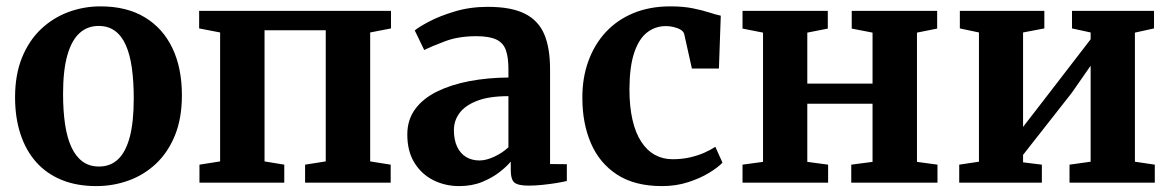

<svg xmlns="http://www.w3.org/2000/svg" viewBox="-20 -588 3773 618"><path d="M28.5 -275Q28.5 -348 51 -403Q73.5 -458 112.2 -494.5Q151 -531 200.2 -549.2Q249.5 -567.5 303.5 -567.5Q388 -567.5 446.2 -532.2Q504.5 -497 535 -433Q565.5 -369 565.5 -281.5Q565.5 -207 543 -152Q520.5 -97 481.8 -60.8Q443 -24.5 393.5 -6.8Q344 11 290 11Q227 11 178.2 -9Q129.5 -29 96.2 -66.5Q63 -104 45.8 -156.8Q28.5 -209.5 28.5 -275ZM299 -52Q335.5 -52 360.2 -75.5Q385 -99 397.8 -147.5Q410.5 -196 410.5 -271Q410.5 -325.5 404.5 -368.8Q398.5 -412 385.2 -442.2Q372 -472.5 350.2 -488.5Q328.5 -504.5 297.5 -504.5Q261 -504.5 235.5 -481Q210 -457.5 196.5 -409.2Q183 -361 183 -285.5Q183 -231 189.5 -187.5Q196 -144 210 -114Q224 -84 245.8 -68Q267.5 -52 299 -52Z M622 0V-58L688.5 -68.5V-483.5L621 -496.5V-553H1238.5V-496.5L1171.5 -483.5V-68.5L1237.5 -58V0H962V-58L1028.5 -68.5V-490.5H831.5V-68.5L895 -58V0Z M1458 11Q1413 11 1375 -8Q1337 -27 1314 -64Q1291 -101 1291 -155Q1291 -202.5 1316.5 -237Q1342 -271.5 1387 -293.5Q1432 -315.5 1490.8 -326.8Q1549.5 -338 1616.5 -338.5V-365.5Q1616.5 -403.5 1608.2 -426.8Q1600 -450 1577.5 -460.8Q1555 -471.5 1513 -471.5Q1455.5 -471.5 1412.5 -455.2Q1369.5 -439 1345.5 -427L1315 -490Q1327 -500.5 1361 -518.5Q1395 -536.5 1444 -551.2Q1493 -566 1550 -566Q1625.5 -566 1669.2 -544Q1713 -522 1731.8 -477.8Q1750.5 -433.5 1750.5 -365V-60L1804.5 -59.5V-5.5Q1793 -2.5 1771.8 1Q1750.5 4.5 1726.2 7Q1702 9.5 1682 9.5Q1648 9.5 1636 -0.2Q1624 -10 1624 -41V-68Q1612 -53 1588.5 -34.5Q1565 -16 1532.2 -2.5Q1499.5 11 1458 11ZM1523.5 -71.5Q1545 -71.5 1571.2 -83.8Q1597.5 -96 1616.5 -114V-278.5Q1554.5 -278.5 1515.8 -263.5Q1477 -248.5 1459 -224Q1441 -199.5 1441 -169.5Q1441 -137.5 1451.5 -115.5Q1462 -93.5 1480.5 -82.5Q1499 -71.5 1523.5 -71.5Z M2111 11Q2023 11 1966.2 -26Q1909.5 -63 1882 -127Q1854.5 -191 1854.5 -272Q1854 -337 1873.8 -391.2Q1893.5 -445.5 1930.2 -485Q1967 -524.5 2019.5 -546Q2072 -567.5 2137.5 -567.5Q2179.5 -567.5 2210.2 -561.2Q2241 -555 2263 -547.8Q2285 -540.5 2300 -537.5L2294 -367.5H2207L2182.5 -477.5Q2180.5 -486.5 2171 -492.2Q2161.5 -498 2148.5 -501Q2135.5 -504 2124 -504Q2089 -504 2062.8 -483.5Q2036.5 -463 2021.5 -418.8Q2006.5 -374.5 2006 -301.5Q2006 -245 2015.8 -202.5Q2025.5 -160 2044 -131.8Q2062.5 -103.5 2088 -89.5Q2113.5 -75.5 2144.5 -75.5Q2174.5 -75.5 2200 -81.2Q2225.5 -87 2246.5 -96.2Q2267.5 -105.5 2282.5 -115.5L2305.5 -64.5Q2291.5 -49.5 2263 -32Q2234.5 -14.5 2195.5 -1.8Q2156.5 11 2111 11Z M2370 0V-58L2436 -67V-483L2370 -496V-553H2644.5V-496L2578.5 -483V-319H2788.5V-483L2721.5 -496V-553H2996.5V-496L2931.5 -483V-67L2997.5 -58V0H2720V-58L2788.5 -67V-254H2578.5V-67L2645.5 -58V0Z M3067.5 0V-58L3131 -67.5V-483.5L3069.5 -496.5V-553H3341.5V-496.5L3273 -483.5V-179.5L3332.5 -256.5L3490.5 -461.5V-483.5L3430.5 -496.5V-553H3694.5V-496.5L3633 -483V-67.5L3697 -58V0H3422.5V-58L3490.5 -67.5V-376.5L3430 -289.5L3273 -89.5V-65.5L3333.5 -58V0Z"/></svg>

Font: Merriweather 24pt
Style: Bold
Weight: 700
Designer: Eben Sorkin
Foundry: Eben Sorkin
Version: Version 2.100